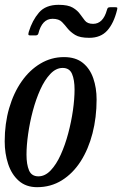

<svg xmlns="http://www.w3.org/2000/svg" viewBox="-22 -767 508 797"><path d="M-2.5 -180Q-2.5 -254 16 -317.8Q34.5 -381.5 67.8 -429Q101 -476.5 146 -503.2Q191 -530 243.5 -530Q292 -530 321.8 -506Q351.5 -482 365.2 -442Q379 -402 379 -354Q379 -279.5 362 -213.5Q345 -147.5 312.8 -97.2Q280.5 -47 234.8 -18.5Q189 10 132 10Q86 10 56 -16.5Q26 -43 11.8 -86.5Q-2.5 -130 -2.5 -180ZM88 -125Q88 -84.5 98.5 -59.8Q109 -35 137.5 -35Q165 -35 188.5 -59.8Q212 -84.5 230.2 -125Q248.5 -165.5 261.2 -213.5Q274 -261.5 280.8 -309.2Q287.5 -357 287.5 -395Q287.5 -435.5 277 -460.2Q266.5 -485 238 -485Q210.5 -485 187 -460.2Q163.5 -435.5 145.2 -395Q127 -354.5 114.2 -306.5Q101.5 -258.5 94.8 -210.8Q88 -163 88 -125ZM348.5 -610Q309.5 -610 290 -622Q270.5 -634 258 -649.5Q248.5 -662 235.5 -675.5Q222.5 -689 196 -689Q152.5 -689 137 -627Q134.5 -620 125.5 -620H104.5Q96 -620 95.8 -623.8Q95.5 -627.5 97.5 -635Q112 -682.5 139.8 -714.8Q167.5 -747 221.5 -747Q260.5 -747 280.2 -735.2Q300 -723.5 311 -707.5Q319.5 -695.5 330.2 -681.8Q341 -668 364.5 -668Q406 -668 422 -726Q423.5 -732 426 -734.5Q428.5 -737 435.5 -737H457Q464 -737 464.8 -734.5Q465.5 -732 464 -726Q450.5 -670.5 423.2 -640.2Q396 -610 348.5 -610Z"/></svg>

Font: Besley* Condensed
Style: Italic
Weight: 400
Width: 3
Italic angle: -13°
Designer: Owen Earl
Foundry: indestructible type*
Version: Version 3.000; ttfautohint (v1.8.3)